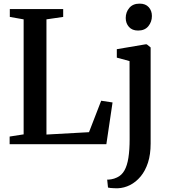

<svg xmlns="http://www.w3.org/2000/svg" viewBox="-20 -793 937 1056"><path d="M33 0V-42L110 -54V-686.5L34 -700V-743H327.5V-700L235.5 -686.5V-53L469.5 -66L536.5 -239L599 -229.5L565 0ZM628 242.5Q619 242.5 607.8 242.2Q596.5 242 587 240.8Q577.5 239.5 574 238.5L569.5 195Q577 195.5 592.5 193Q608 190.5 623.5 183Q649 171.5 664.2 144.8Q679.5 118 686.2 75Q693 32 693 -27.5L692.5 -457L622.5 -476V-522.5L779 -549H787.5L808.5 -532V-3.5Q808.5 56.5 793.8 101.8Q779 147 753.2 177.8Q727.5 208.5 695.2 224.8Q663 241 628 242.5ZM739 -625Q707 -625 689.2 -645Q671.5 -665 671.5 -694Q671.5 -726 691.2 -749.5Q711 -773 747.5 -773H748.5Q780.5 -773 798 -753.5Q815.5 -734 815.5 -705Q815.5 -673 796 -649Q776.5 -625 740 -625Z"/></svg>

Font: Merriweather 60pt SemiBold
Style: Regular
Weight: 600
Version: Version 2.100